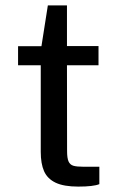

<svg xmlns="http://www.w3.org/2000/svg" viewBox="-20 -688 445 711"><path d="M228 -446.2 228.4 -129.1Q228.4 -102.2 233.9 -90Q239.5 -77.8 251.7 -74.2Q263.9 -70.5 290 -70.5H347.9V-6.1Q325.9 3 269.9 3Q216.2 3 185.9 -11.5Q155.6 -26 143.2 -54Q130.9 -82 130.9 -125.8V-446.2H46.9V-517H133.5L157.2 -668H228V-517.4H344.8V-446.2Z"/></svg>

Font: Public Sans VF
Style: Regular
Weight: 400
Designer: Pablo Impallari, Rodrigo Fuenzalida (Modified by Dan O. Williams and USWDS)
Version: Version 1.003